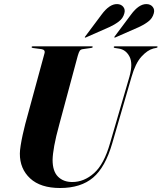

<svg xmlns="http://www.w3.org/2000/svg" viewBox="-20 -932 810 962"><path d="M531.5 -215 628.5 -547.5Q647 -613.5 629 -648.2Q611 -683 576 -688.5L556.5 -691.5Q550 -692 550 -696Q550 -700 556.5 -700H764Q769.5 -700 769.5 -697Q769.5 -693.5 763 -692L748.5 -689Q718.5 -681 688.5 -648Q658.5 -615 639 -546.5L542.5 -214.5Q508 -94.5 446.5 -42.2Q385 10 281 10Q183 10 131 -38.2Q79 -86.5 79.5 -163Q79.5 -177.5 83.5 -203Q87.5 -228.5 93.8 -257.2Q100 -286 106.5 -310.5L203 -665Q208 -683 187 -686L145 -691.5Q138.5 -692.5 138.5 -696Q138.5 -700 145 -700H439Q444.5 -700 444.5 -697Q444.5 -693 438 -692L393 -685.5Q384 -684 379.5 -677.5Q375 -671 369.5 -652L278 -312Q259.5 -245 251.8 -201.8Q244 -158.5 243.5 -131Q243.5 -74 270.5 -47Q297.5 -20 342 -20Q401.5 -20 451.5 -64.8Q501.5 -109.5 531.5 -215ZM489 -859Q528.5 -912.5 567 -911.5Q587 -911 597.8 -897.5Q608.5 -884 603 -865Q596.5 -840 574.8 -823.8Q553 -807.5 528.5 -796.5L410.5 -744.5Q407 -742.5 405 -744.5Q404 -746.5 407.5 -750ZM636.5 -859Q676 -912.5 714.5 -911.5Q734.5 -911 745.2 -897.5Q756 -884 750.5 -865Q744 -840 722.5 -823.8Q701 -807.5 676.5 -796.5L558 -744.5Q554.5 -742.5 553 -744.5Q552 -746.5 555 -750Z"/></svg>

Font: Fraunces 144pt S000
Style: Bold Italic
Weight: 700
Italic angle: -16°
Version: Version 1.000; ttfautohint (v1.8.3)